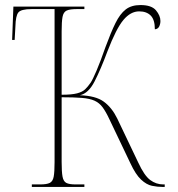

<svg xmlns="http://www.w3.org/2000/svg" viewBox="-20 -740 703 760"><path d="M106 0V-10H139Q165 -10 177 -16Q189 -22 192.5 -40.5Q196 -59 196 -98V-704H105Q63 -704 52.5 -690.5Q42 -677 41 -636L38 -582H28L33 -714H314V-704H283Q256 -704 243.5 -698Q231 -692 227.5 -673Q224 -654 224 -616V-365Q264 -365 285 -370.5Q306 -376 317 -386.5Q328 -397 339 -413Q347 -425 362 -460Q377 -495 398 -555Q419 -612 437 -648.5Q455 -685 477.5 -702.5Q500 -720 536 -720Q580 -720 597.5 -699Q615 -678 615 -657Q615 -645 610 -635Q605 -625 593 -624Q593 -662 576.5 -678.5Q560 -695 531 -695Q497 -695 468.5 -661Q440 -627 405 -536Q379 -466 354.5 -418Q330 -370 296 -363Q359 -361 391 -337.5Q423 -314 444 -271L527 -97Q551 -45 574.5 -27.5Q598 -10 626 -10H632V0H625Q603 0 581.5 -4.5Q560 -9 538.5 -29Q517 -49 496 -94L413 -268Q399 -298 386 -315.5Q373 -333 354 -341.5Q335 -350 304 -352.5Q273 -355 224 -355V-99Q224 -60 227.5 -41Q231 -22 242.5 -16Q254 -10 279 -10H314V0Z"/></svg>

Font: Noto Serif Display SemiCondensed Thin
Style: Regular
Weight: 100
Width: 4
Designer: Monotype Design Team
Foundry: Monotype Imaging Inc.
Version: Version 2.009